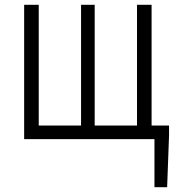

<svg xmlns="http://www.w3.org/2000/svg" viewBox="-20 -582 740 803"><path d="M614 -57V-562H553V-57H376V-562H319V-57H142V-562H81V0H578H626V201H679L687 -16V-57Z"/></svg>

Font: Kawkab Mono Light
Style: Regular
Weight: 300
Monospace: yes
Designer: Abdullah Arif
Foundry: Abdullah Arif
Version: Version 1.000;PS 000.500;hotconv 1.0.88;makeotf.lib2.5.64775